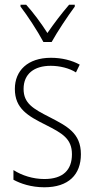

<svg xmlns="http://www.w3.org/2000/svg" viewBox="-20 -784 401 814"><path d="M164 -606H199C224 -651 266 -714 297 -756V-764H273C238 -723 210 -686 181 -644C155 -685 120 -732 91 -764H67V-756C95 -720 139 -653 164 -606ZM323 -130C323 -220 264 -249 191 -287C120 -323 80 -346 80 -407C80 -471 125 -505 195 -505C233 -505 274 -495 302 -477L318 -510C285 -528 243 -539 196 -539C97 -539 43 -484 43 -407C43 -323 99 -292 175 -254C244 -219 285 -196 285 -130C285 -64 248 -25 168 -25C120 -25 73 -40 37 -63V-22C66 -6 112 10 168 10C271 10 323 -44 323 -130Z"/></svg>

Font: Noto Sans Tamil Condensed ExtraLight
Style: Regular
Weight: 200
Width: 3
Designer: Jelle Bosma - Monotype Design Team
Foundry: Monotype Imaging Inc.
Version: Version 2.004